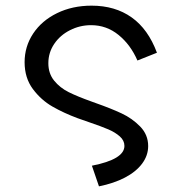

<svg xmlns="http://www.w3.org/2000/svg" viewBox="-20 -574 640 679"><path d="M302 -485Q262.5 -485 227.5 -467.2Q192.5 -449.5 171.8 -418.8Q151 -388 151 -350.5Q151 -314 171.5 -288.8Q192 -263.5 223.2 -248Q254.5 -232.5 303.5 -215L320 -209Q372.5 -190.5 410 -173Q447.5 -155.5 475.8 -126.5Q504 -97.5 504 -57.5Q504 -24 482.5 4.8Q461 33.5 421.8 54Q382.5 74.5 330 85L305 12Q420 -10.5 420 -58Q420 -77 403.8 -91.5Q387.5 -106 363 -116.5Q338.5 -127 294.5 -142L254.5 -156Q206 -174 165.8 -197Q125.5 -220 96.2 -259.2Q67 -298.5 67 -354Q67 -409.5 97.2 -455.2Q127.5 -501 181.8 -527.5Q236 -554 304 -554Q387 -554 445.5 -512.5Q504 -471 535 -387.5L466 -360Q442 -415.5 399.5 -450.2Q357 -485 302 -485Z"/></svg>

Font: JuliaMono
Style: Regular
Weight: 400
Monospace: yes
Designer: cormullion
Foundry: corm
Version: Version 0.055; ttfautohint (v1.8.4)